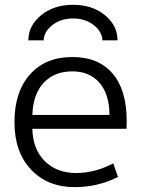

<svg xmlns="http://www.w3.org/2000/svg" viewBox="-20 -767 591 797"><path d="M161.1 -599.6H97.7Q97.7 -660.2 150.4 -703.6Q203.1 -747.1 283.2 -747.1Q363.3 -747.1 415.5 -704.1Q467.8 -661.1 467.8 -599.6H405.3Q403.3 -636.7 368.2 -663.6Q333 -690.4 283.2 -690.4Q233.4 -690.4 198.2 -663.6Q163.1 -636.7 161.1 -599.6ZM114.3 -290H434.6Q433.6 -377 392.6 -423.8Q351.6 -470.7 280.3 -470.7Q205.1 -470.7 161.1 -423.3Q117.2 -376 114.3 -290ZM114.3 -232.4Q116.2 -147.5 166 -98.1Q215.8 -48.8 295.9 -48.8Q374 -48.8 450.2 -88.9L469.7 -32.2Q385.7 9.8 290 9.8Q177.7 9.8 108.9 -63Q40 -135.7 40 -259.8Q40 -385.7 104.5 -458Q168.9 -530.3 280.3 -530.3Q388.7 -530.3 447.3 -461.9Q505.9 -393.6 505.9 -264.6Q505.9 -241.2 504.9 -232.4Z"/></svg>

Font: Mgen+ 1c regular
Style: Regular
Weight: 400
Designer: [Source Han Sans]
Ryoko NISHIZUKA  (kana & ideographs); Paul D. Hunt (Latin, Greek & Cyrillic); Wenlong ZHANG  (bopomofo
Version: Version 1.059.20150602